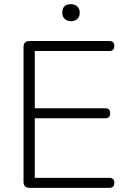

<svg xmlns="http://www.w3.org/2000/svg" viewBox="-20 -902 618 922"><path d="M123 0Q93 0 93 -28V-677Q93 -705 123 -705H505Q529 -705 529 -681Q529 -657 505 -657H147V-382H485Q509 -382 509 -358Q509 -334 485 -334H147V-48H505Q529 -48 529 -24Q529 0 505 0ZM321 -800Q303 -800 291 -811Q279 -822 279 -841Q279 -882 321 -882Q339 -882 351 -871Q363 -860 363 -841Q363 -822 351 -811Q339 -800 321 -800Z"/></svg>

Font: Nunito VF Beta Light
Style: Regular
Weight: 300
Designer: Vernon Adams
Foundry: newtypography
Version: Version 3.001